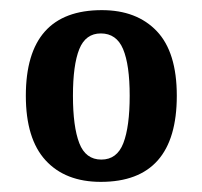

<svg xmlns="http://www.w3.org/2000/svg" viewBox="-20 -739 399 379"><path d="M179 -380Q109 -380 70 -422.5Q31 -465 31 -550Q31 -719 181 -719Q250 -719 289.5 -677.5Q329 -636 329 -550Q329 -380 179 -380ZM180 -424Q211 -424 223.5 -456.5Q236 -489 236 -550Q236 -611 223 -642Q210 -673 179 -673Q149 -673 136.5 -642Q124 -611 124 -550Q124 -489 136.5 -456.5Q149 -424 180 -424Z"/></svg>

Font: Noto Serif Armenian ExtraCondensed
Style: Bold
Weight: 700
Width: 2
Designer: Monotype Design Team
Foundry: Monotype Imaging Inc.
Version: Version 2.008; ttfautohint (v1.8.4.7-5d5b)